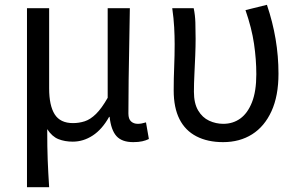

<svg xmlns="http://www.w3.org/2000/svg" viewBox="-20 -577 1237 797"><path d="M92 200V-543H184V-210Q184 -139 207 -102.5Q230 -66 283 -66Q308 -66 331.5 -73.5Q355 -81 378.5 -104Q402 -127 427 -171V-543H519Q518 -470 516.5 -394Q515 -318 514 -245Q513 -172 513 -106Q513 -83 524 -73Q535 -63 552 -63Q560 -63 568 -64.5Q576 -66 586 -69L598 0Q586 6 570.5 9.5Q555 13 533 13Q486 13 463.5 -12Q441 -37 435 -92H433Q404 -40 365 -14.5Q326 11 282 11Q249 11 222.5 0.5Q196 -10 176 -41Q176 -1 176.5 29.5Q177 60 178 87Q179 114 180.5 141Q182 168 184 200Z M906 13Q842 13 795.5 -11Q749 -35 725 -82.5Q701 -130 701 -202Q701 -250 703 -298.5Q705 -347 705 -394Q705 -427 703 -464Q701 -501 695 -543H784Q790 -515 791 -483.5Q792 -452 792 -416Q792 -386 790.5 -347.5Q789 -309 787 -269.5Q785 -230 785 -196Q785 -148 802.5 -118.5Q820 -89 848 -76Q876 -63 907 -63Q947 -63 977.5 -85Q1008 -107 1026 -152.5Q1044 -198 1044 -269Q1044 -330 1034.5 -395Q1025 -460 999 -535L1088 -557Q1112 -486 1124 -415Q1136 -344 1136 -271Q1136 -179 1107 -115.5Q1078 -52 1026.5 -19.5Q975 13 906 13Z"/></svg>

Font: Noto Sans TC
Style: Regular
Weight: 400
Designer: Ryoko NISHIZUKA  (kana, bopomofo & ideographs); Paul D. Hunt (Latin, Greek & Cyrillic); Sandoll Communications , Soo-you
Foundry: Adobe
Version: Version 2.004-H2;hotconv 1.0.118;makeotfexe 2.5.65603